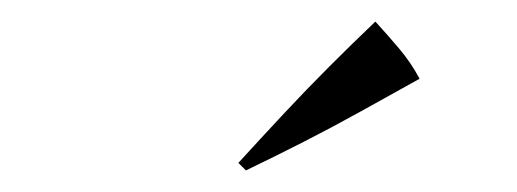

<svg xmlns="http://www.w3.org/2000/svg" viewBox="-20 -904 479 178"><path d="M201 -753Q222 -776 243 -798.5Q264 -821 285.5 -842.5Q307 -864 328 -884Q339 -872 350 -859Q361 -846 369 -831Q342 -816 315 -801Q288 -786 261.5 -772.5Q235 -759 208 -746Z"/></svg>

Font: Cinzel
Style: Regular
Weight: 400
Designer: Natanael Gama
Version: Version 2.000